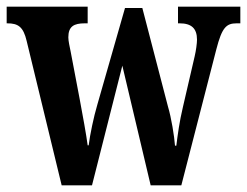

<svg xmlns="http://www.w3.org/2000/svg" viewBox="-22 -556 741 576"><path d="M58 -433 163 0H254L345 -359L430 0H522L627 -408C644 -474 657 -486 688 -486H699V-536H512V-486H517C552 -486 569 -471 569 -437C569 -426 566 -404 562 -387L527 -236C516 -190 511 -151 507 -119H503C501 -147 492 -203 482 -236L405 -532H353L270 -242C259 -205 248 -152 244 -120H241C237 -151 226 -211 217 -259L190 -401C187 -416 183 -433 183 -444C183 -477 200 -486 232 -486H241V-536H-2V-486H0C32 -486 48 -476 58 -433Z"/></svg>

Font: Noto Serif Myanmar ExtraCondensed
Style: Bold
Weight: 700
Width: 2
Designer: Ben Mitchell and the Monotype Design Team
Foundry: Monotype Imaging Inc.
Version: Version 2.106